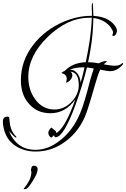

<svg xmlns="http://www.w3.org/2000/svg" viewBox="-109 -799 881 1343"><path d="M140 261Q65 261 7 226Q-54 190 -77 120Q-89 81 -89 53Q-89 17 -57 17Q-46 17 -45 23Q-44 28 -43 37Q-42 46 -41 57Q-35 117 2 154Q6 158 6 161Q4 163 3 163Q-5 163 -23 142Q-44 121 -48 113Q6 249 139 249Q226 249 306 187Q400 117 452 -8Q480 -72 523 -243Q527 -257 533 -276Q539 -295 547 -320Q534 -322 522 -324Q510 -326 499 -327Q470 -205 416 -57Q335 161 280 161Q272 161 269 146Q261 156 250 164Q229 152 229 129Q229 120 237.5 107Q246 94 254 94Q255 97 259 100.5Q263 104 270 109Q285 119 285 129Q285 131 283 133Q286 132 295 125Q353 80 418 -104Q349 -7 244 -7Q148 -7 91 -76Q37 -139 37 -237Q37 -374 124 -486Q206 -591 336 -647Q435 -688 524 -688H534V-716Q534 -720 533.5 -726Q533 -732 533 -740V-763Q533 -776 538 -779Q542 -776 544 -688Q646 -682 692 -623Q709 -601 709 -583Q709 -574 702.5 -561Q696 -548 686 -548Q676 -548 676 -554Q676 -555 679 -560Q682 -565 682 -571Q682 -579 677 -588.5Q672 -598 663 -611Q619 -664 544 -673Q543 -621 538.5 -565Q534 -509 523 -447Q520 -428 516 -407.5Q512 -387 507 -364Q523 -364 541.5 -362Q560 -360 582 -356Q611 -372 634 -372Q639 -372 639 -370Q638 -368 633 -364.5Q628 -361 617 -349Q644 -344 662.5 -341.5Q681 -339 691 -339Q727 -339 743 -355Q746 -358 749 -358Q752 -358 752 -354Q752 -348 743 -340Q706 -301 659 -301Q645 -301 592 -312Q577 -281 560 -221Q533 -126 514 -65.5Q495 -5 484 20Q430 142 320 210Q238 261 140 261ZM272 -33Q338 -33 390 -85Q442 -139 442 -203Q442 -292 384 -298Q397 -288 397 -272Q397 -256 383.5 -240Q370 -224 352 -221Q358 -235 358 -247Q358 -276 328 -286L327 -285L326 -287Q322 -287 319 -288Q333 -299 343 -303Q357 -314 364 -321Q412 -360 491 -364Q509 -450 520 -527.5Q531 -605 533 -675H514Q365 -675 226 -542Q89 -410 89 -261Q89 -171 136 -106Q188 -33 272 -33ZM455 -221Q461 -242 466.5 -262Q472 -282 476 -301L482 -328H472Q420 -328 379 -312Q413 -312 434 -283Q452 -258 455 -221ZM131 360Q141 360 148.5 367.5Q156 375 154 389Q153 399 150 408.5Q147 418 142 428Q123 465 101.5 494.5Q80 524 69 524H56Q57 520 69 505Q81 490 94 466.5Q107 443 110 414Q112 406 109.5 399.5Q107 393 108 386Q109 379 112.5 369.5Q116 360 131 360Z"/></svg>

Font: Lavishly Yours
Style: Regular
Weight: 400
Designer: Robert E. Leuschke
Foundry: Robert E. Leuschke
Version: Version 1.010; ttfautohint (v1.8.3)